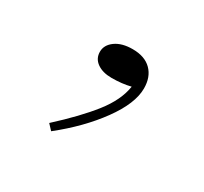

<svg xmlns="http://www.w3.org/2000/svg" viewBox="-71 -170 495 465"><g transform="rotate(30 176.0 62.5)"><path d="M112 198 98 183Q155 131 188 89Q221 47 227 7Q203 13 174 13Q149 13 133.5 2Q118 -9 118 -28Q118 -47 136 -60Q154 -73 184 -73Q218 -73 236.5 -54.5Q255 -36 255 -4Q255 38 215 93Q175 148 112 198Z"/></g></svg>

Font: BioRhyme Expanded ExtraLight
Style: Regular
Weight: 275
Width: 7
Designer: Aoife Mooney
Foundry: Aoife Mooney Type
Version: Version 1.000